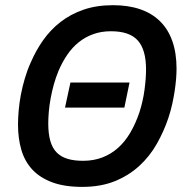

<svg xmlns="http://www.w3.org/2000/svg" viewBox="-20 -710 720 744"><path d="M298.8 14.2Q229.5 14.2 181.9 -3.7Q134.3 -21.5 105 -53.2Q75.7 -85 62.7 -129.4Q49.8 -173.8 49.8 -227.1Q49.8 -253.4 52.5 -283.2Q55.2 -313 61 -343.8Q66.9 -374.5 76.2 -406Q85.4 -437.5 99.1 -467.8Q118.7 -513.7 147 -554Q175.3 -594.2 214.1 -624.5Q252.9 -654.8 303.5 -672.4Q354 -689.9 418 -689.9Q477.1 -689.9 522.7 -674.3Q568.4 -658.7 599.9 -627.9Q631.3 -597.2 647.7 -551Q664.1 -504.9 664.1 -443.8Q664.1 -426.3 662.4 -404.5Q660.6 -382.8 657 -358.4Q653.3 -334 647.5 -307.4Q641.6 -280.8 632.8 -253.9Q615.2 -201.2 587.6 -152.6Q560.1 -104 519.5 -66.9Q479 -29.8 424.6 -7.8Q370.1 14.2 298.8 14.2ZM167 -231.9Q167 -192.4 174.8 -164.6Q182.6 -136.7 199.2 -119.6Q215.8 -102.5 241.2 -94.7Q266.6 -86.9 301.8 -86.9Q343.3 -86.9 377.2 -100.1Q411.1 -113.3 438 -137.5Q464.8 -161.6 485.1 -196.3Q505.4 -231 520 -273.9Q534.2 -317.9 540 -362.1Q545.9 -406.2 545.9 -440.9Q545.9 -517.6 513.9 -553.2Q481.9 -588.9 410.2 -588.9Q372.1 -588.9 341.1 -577.6Q310.1 -566.4 285.2 -546.4Q260.3 -526.4 241 -498.3Q221.7 -470.2 207 -436Q196.3 -410.2 188.7 -383.1Q181.2 -356 176.3 -329.3Q171.4 -302.7 169.2 -277.8Q167 -252.9 167 -231.9ZM231.9 -293 252.9 -390.1H481.9L461.9 -293Z"/></svg>

Font: Clear Sans Medium
Style: Italic
Weight: 500
Italic angle: -12°
Foundry: Intel Corporation
Version: Version 1.00